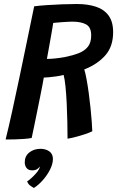

<svg xmlns="http://www.w3.org/2000/svg" viewBox="-20 -683 587 958"><path d="M8 13Q23.5 -49.5 41 -129Q58.5 -208.5 77 -296.8Q95.5 -385 114.2 -475.5Q133 -566 150.5 -651.5Q176.5 -655 213.5 -657.5Q250.5 -660 290.2 -661.5Q330 -663 363 -663Q418 -663 458.8 -649.5Q499.5 -636 522 -605.2Q544.5 -574.5 544.5 -522.5Q544.5 -451 505.5 -406.8Q466.5 -362.5 400.5 -336.5Q406.5 -317.5 412.2 -286Q418 -254.5 423 -217.2Q428 -180 431.8 -143Q435.5 -106 437.8 -75.5Q440 -45 440.5 -28Q425 -20.5 405.8 -14Q386.5 -7.5 368 -2.5Q349.5 2.5 335.8 5.5Q322 8.5 317 9Q317 -29 316 -75.2Q315 -121.5 312.8 -167.5Q310.5 -213.5 306.8 -251Q303 -288.5 297.5 -309Q279.5 -304.5 260 -301.8Q240.5 -299 224 -297.5Q207.5 -296 198.5 -296Q197 -286 192 -259.8Q187 -233.5 179.8 -197.8Q172.5 -162 164.8 -123.8Q157 -85.5 150 -51.2Q143 -17 138 5.5Q122.5 8.5 100 10.2Q77.5 12 53.2 12.5Q29 13 8 13ZM214 -389Q250.5 -389 302.5 -398Q342.5 -406 372.2 -417.5Q402 -429 418.5 -449.8Q435 -470.5 435 -506.5Q435 -547 410 -561Q385 -575 340.5 -575Q332.5 -575 318.8 -574.2Q305 -573.5 290 -572.5Q275 -571.5 262.8 -570.2Q250.5 -569 245.5 -568.5Q244.5 -560 241.2 -541.5Q238 -523 234 -500Q230 -477 225.8 -454Q221.5 -431 218.5 -413.5Q215.5 -396 214 -389ZM149 255Q145 252.5 132.8 244.5Q120.5 236.5 115.5 222Q126 215.5 140.2 202.2Q154.5 189 165.8 174.8Q177 160.5 178 151.5Q178.5 149.5 178 148Q174 155.5 164.8 161.2Q155.5 167 140.5 167Q121.5 167 112.5 155.2Q103.5 143.5 103.5 126.5Q103.5 96 126.2 77.8Q149 59.5 182.5 59.5Q208 59.5 226 72.2Q244 85 244 110Q244 134.5 230 162.5Q216 190.5 194.5 215Q173 239.5 149 255Z"/></svg>

Font: Grandstander Thin Medium
Style: Italic
Weight: 500
Italic angle: -15°
Version: Version 1.200